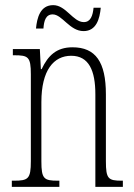

<svg xmlns="http://www.w3.org/2000/svg" viewBox="-20 -727 522 747"><path d="M305 -606C355 -606 368 -654 372 -697H344C341 -667 333 -641 306 -641C264 -641 237 -707 187 -707C136 -707 124 -657 120 -616H149C151 -646 158 -671 185 -671C222 -671 251 -606 305 -606ZM26 0H211V-24H205C151 -24 141 -31 141 -99V-330C141 -454 189 -510 257 -510C326 -510 351 -452 351 -360V0H458V-24H454C401 -24 392 -31 392 -100V-360C392 -486 352 -543 262 -543C200 -543 167 -511 142 -458H139L135 -536H30V-512H35C90 -512 100 -506 100 -438V-100C100 -31 90 -24 34 -24H26Z"/></svg>

Font: Noto Serif Georgian ExtraCondensed ExtraLight
Style: Regular
Weight: 200
Width: 2
Designer: Monotype Design Team, Akaki Razmadze
Foundry: Google LLC
Version: Version 2.003